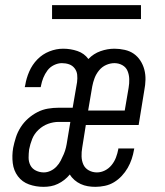

<svg xmlns="http://www.w3.org/2000/svg" viewBox="-20 -717 640 745"><path d="M350 8Q335 8 320.5 5.5Q306 3 293 -3Q280 -9 269 -18.5Q258 -28 251 -40Q241 -28 229.5 -19Q218 -10 204.5 -3.5Q191 3 177 5.5Q163 8 149 8Q119 8 92.5 -1.5Q66 -11 49.5 -33Q33 -55 29.5 -84Q26 -113 31 -143Q35 -163 41.5 -183.5Q48 -204 60 -223Q72 -242 89 -257Q106 -272 125.5 -282Q145 -292 166 -295.5Q187 -299 208 -299H262L279 -398Q281 -413 279.5 -427Q278 -441 269.5 -452Q261 -463 248 -467.5Q235 -472 220 -472Q205 -472 189.5 -464.5Q174 -457 164 -443.5Q154 -430 148 -415Q142 -400 139 -384L138 -379H76L78 -387Q82 -413 93.5 -439.5Q105 -466 125 -486.5Q145 -507 171.5 -517.5Q198 -528 225 -528Q254 -528 280.5 -519Q307 -510 323 -488Q343 -509 370 -518.5Q397 -528 424 -528Q444 -528 464 -523.5Q484 -519 499 -508.5Q514 -498 524.5 -482Q535 -466 540 -447Q545 -428 544.5 -407.5Q544 -387 540 -367L518 -232H313L299 -144Q296 -127 296.5 -110Q297 -93 303.5 -78.5Q310 -64 324.5 -56Q339 -48 356 -48Q372 -48 387 -55.5Q402 -63 413 -76.5Q424 -90 430 -106Q436 -122 439 -138V-141H501L500 -136Q497 -118 491 -100Q485 -82 475.5 -65.5Q466 -49 452.5 -34.5Q439 -20 422.5 -10Q406 0 387 4Q368 8 350 8ZM322 -288H464L479 -376Q482 -393 481.5 -410Q481 -427 475 -441.5Q469 -456 455 -464Q441 -472 424 -472Q408 -472 392 -465Q376 -458 364.5 -444Q353 -430 347 -414Q341 -398 338 -382ZM150 -48Q163 -48 176 -54Q189 -60 199 -70.5Q209 -81 215.5 -93.5Q222 -106 227.5 -119Q233 -132 236 -145Q239 -158 241 -172L253 -244H208Q187 -244 166.5 -236.5Q146 -229 129.5 -213.5Q113 -198 105 -178Q97 -158 93 -137Q91 -121 91 -105Q91 -89 98 -75.5Q105 -62 119.5 -55Q134 -48 150 -48ZM527 -643H182V-697H527Z"/></svg>

Font: Iosevka Light Extended Oblique
Style: Regular
Weight: 300
Width: 7
Italic angle: -9°
Monospace: yes
Designer: Belleve Invis
Foundry: Belleve Invis
Version: Version 32.5.0; ttfautohint (v1.8.4)